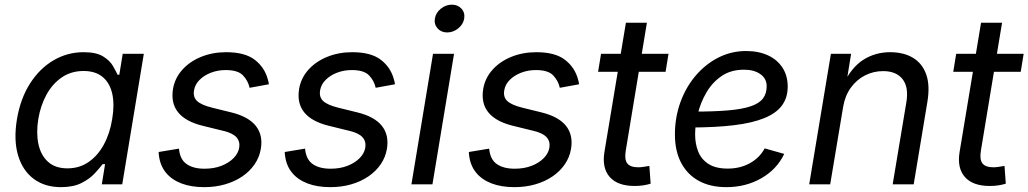

<svg xmlns="http://www.w3.org/2000/svg" viewBox="-20 -771 4301 803"><path d="M234.9 11.7Q167 11.7 120.6 -23.2Q74.2 -58.1 55.4 -121.8Q36.6 -185.5 50.8 -272Q65.4 -358.9 105.5 -421.6Q145.5 -484.4 203.6 -518.6Q261.7 -552.7 329.6 -552.7Q382.3 -552.7 410.6 -535.4Q439 -518.1 451.9 -495.8Q464.8 -473.6 471.7 -458.5H479L493.2 -545.9H581.5L491.2 0H405.8L419.4 -84.5H409.2Q397 -68.4 376 -45.7Q355 -22.9 320.8 -5.6Q286.6 11.7 234.9 11.7ZM262.2 -66.9Q312 -66.9 350.3 -93.3Q388.7 -119.6 414.1 -166Q439.5 -212.4 449.2 -272.9Q459.5 -333.5 449.5 -378.7Q439.5 -423.8 409.4 -449Q379.4 -474.1 329.6 -474.1Q277.3 -474.1 238 -447Q198.7 -419.9 174.1 -374.5Q149.4 -329.1 140.1 -272.9Q130.9 -215.8 140.6 -168.9Q150.4 -122.1 180.7 -94.5Q210.9 -66.9 262.2 -66.9Z M834 11.7Q779.3 11.7 738.5 -3.9Q697.8 -19.5 673.6 -49.3Q649.4 -79.1 644.5 -122.1Q644 -125.5 643.8 -128.7Q643.6 -131.8 643.6 -135.3L728.5 -149.4Q732.4 -104.5 760.3 -85Q788.1 -65.4 835.4 -65.4Q875 -65.4 906.2 -77.6Q937.5 -89.8 957 -109.9Q976.6 -129.9 980.5 -153.8Q984.4 -179.7 968.8 -197Q953.1 -214.4 914.6 -223.6L827.1 -245.1Q755.9 -262.7 724.9 -301.3Q693.8 -339.8 703.6 -399.4Q711.4 -444.8 742.7 -479.5Q773.9 -514.2 821.5 -533.4Q869.1 -552.7 925.8 -552.7Q1004.4 -552.7 1045.7 -520.8Q1086.9 -488.8 1100.1 -439Q1101.6 -434.1 1102.8 -429Q1104 -423.8 1104.5 -418.5L1023.9 -403.8Q1017.6 -433.1 996.3 -455.6Q975.1 -478 924.3 -478Q890.6 -478 861.8 -466.8Q833 -455.6 814.2 -436.5Q795.4 -417.5 791.5 -393.1Q786.6 -364.7 804.7 -348.1Q822.8 -331.5 868.7 -320.3L947.8 -300.8Q1019 -283.2 1049.8 -244.6Q1080.6 -206.1 1070.8 -147.9Q1064.9 -113.3 1044.9 -84Q1024.9 -54.7 993.4 -33.2Q961.9 -11.7 921.4 0Q880.9 11.7 834 11.7Z M1361.3 11.7Q1306.6 11.7 1265.9 -3.9Q1225.1 -19.5 1200.9 -49.3Q1176.8 -79.1 1171.9 -122.1Q1171.4 -125.5 1171.1 -128.7Q1170.9 -131.8 1170.9 -135.3L1255.9 -149.4Q1259.8 -104.5 1287.6 -85Q1315.4 -65.4 1362.8 -65.4Q1402.3 -65.4 1433.6 -77.6Q1464.8 -89.8 1484.4 -109.9Q1503.9 -129.9 1507.8 -153.8Q1511.7 -179.7 1496.1 -197Q1480.5 -214.4 1441.9 -223.6L1354.5 -245.1Q1283.2 -262.7 1252.2 -301.3Q1221.2 -339.8 1231 -399.4Q1238.8 -444.8 1270 -479.5Q1301.3 -514.2 1348.9 -533.4Q1396.5 -552.7 1453.1 -552.7Q1531.7 -552.7 1573 -520.8Q1614.3 -488.8 1627.4 -439Q1628.9 -434.1 1630.1 -429Q1631.3 -423.8 1631.8 -418.5L1551.3 -403.8Q1544.9 -433.1 1523.7 -455.6Q1502.4 -478 1451.7 -478Q1418 -478 1389.2 -466.8Q1360.4 -455.6 1341.6 -436.5Q1322.8 -417.5 1318.8 -393.1Q1314 -364.7 1332 -348.1Q1350.1 -331.5 1396 -320.3L1475.1 -300.8Q1546.4 -283.2 1577.1 -244.6Q1607.9 -206.1 1598.1 -147.9Q1592.3 -113.3 1572.3 -84Q1552.2 -54.7 1520.8 -33.2Q1489.3 -11.7 1448.7 0Q1408.2 11.7 1361.3 11.7Z M1700.7 0 1791 -545.9H1878.9L1788.6 0ZM1850.1 -635.3Q1825.2 -635.3 1810.1 -652.3Q1794.9 -669.4 1798.8 -693.4Q1802.7 -717.8 1823.7 -734.6Q1844.7 -751.5 1869.6 -751.5Q1895 -751.5 1910.2 -734.6Q1925.3 -717.8 1921.4 -693.4Q1917.5 -669.4 1896.5 -652.3Q1875.5 -635.3 1850.1 -635.3Z M2131.3 11.7Q2076.7 11.7 2035.9 -3.9Q1995.1 -19.5 1970.9 -49.3Q1946.8 -79.1 1941.9 -122.1Q1941.4 -125.5 1941.2 -128.7Q1940.9 -131.8 1940.9 -135.3L2025.9 -149.4Q2029.8 -104.5 2057.6 -85Q2085.4 -65.4 2132.8 -65.4Q2172.4 -65.4 2203.6 -77.6Q2234.9 -89.8 2254.4 -109.9Q2273.9 -129.9 2277.8 -153.8Q2281.7 -179.7 2266.1 -197Q2250.5 -214.4 2211.9 -223.6L2124.5 -245.1Q2053.2 -262.7 2022.2 -301.3Q1991.2 -339.8 2001 -399.4Q2008.8 -444.8 2040 -479.5Q2071.3 -514.2 2118.9 -533.4Q2166.5 -552.7 2223.1 -552.7Q2301.8 -552.7 2343 -520.8Q2384.3 -488.8 2397.5 -439Q2398.9 -434.1 2400.1 -429Q2401.4 -423.8 2401.9 -418.5L2321.3 -403.8Q2314.9 -433.1 2293.7 -455.6Q2272.5 -478 2221.7 -478Q2188 -478 2159.2 -466.8Q2130.4 -455.6 2111.6 -436.5Q2092.8 -417.5 2088.9 -393.1Q2084 -364.7 2102.1 -348.1Q2120.1 -331.5 2166 -320.3L2245.1 -300.8Q2316.4 -283.2 2347.2 -244.6Q2377.9 -206.1 2368.2 -147.9Q2362.3 -113.3 2342.3 -84Q2322.3 -54.7 2290.8 -33.2Q2259.3 -11.7 2218.8 0Q2178.2 11.7 2131.3 11.7Z M2775.9 -545.9 2763.7 -470.7H2481.4L2493.7 -545.9ZM2597.7 -675.8H2685.5L2597.2 -141.6Q2590.8 -104 2603.5 -87.6Q2616.2 -71.3 2649.9 -71.3Q2658.2 -71.3 2671.4 -73.2Q2684.6 -75.2 2695.8 -77.1L2701.2 -2.9Q2688 1.5 2670.4 4.2Q2652.8 6.8 2634.8 6.8Q2563 6.8 2530 -30.8Q2497.1 -68.4 2507.8 -134.8Z M3018.1 11.7Q2950.7 11.7 2902.6 -14.6Q2854.5 -41 2828.6 -90.3Q2802.7 -139.6 2802.7 -208.5Q2802.7 -280.3 2825.7 -343.5Q2848.6 -406.7 2889.6 -454.8Q2930.7 -502.9 2984.6 -530.3Q3038.6 -557.6 3100.6 -557.6Q3153.3 -557.6 3192.4 -539.3Q3231.4 -521 3252.9 -487.5Q3274.4 -454.1 3274.4 -408.7Q3274.4 -362.8 3250.7 -330.3Q3227.1 -297.9 3177.2 -277.3Q3127.4 -256.8 3049.6 -247.3Q2971.7 -237.8 2863.8 -237.8L2875.5 -304.2Q2964.8 -304.2 3024.9 -309.3Q3085 -314.5 3120.4 -326.7Q3155.8 -338.9 3171.1 -359.4Q3186.5 -379.9 3186.5 -410.6Q3186.5 -441.9 3160.4 -460.7Q3134.3 -479.5 3091.8 -479.5Q3036.6 -479.5 2997.8 -452.9Q2959 -426.3 2934.6 -384.5Q2910.2 -342.8 2898.7 -296.1Q2887.2 -249.5 2887.2 -209Q2887.2 -168.9 2900.4 -136.5Q2913.6 -104 2943.6 -85Q2973.6 -65.9 3023.4 -65.9Q3075.7 -65.9 3116.5 -88.6Q3157.2 -111.3 3178.2 -150.4L3259.8 -127.4Q3229.5 -63 3164.3 -25.6Q3099.1 11.7 3018.1 11.7Z M3506.3 -324.2 3452.1 0H3364.3L3455.1 -545.9H3539.6L3518.1 -413.6L3505.4 -416.5Q3542 -490.7 3591.8 -521.7Q3641.6 -552.7 3702.6 -552.7Q3759.3 -552.7 3798.3 -529.3Q3837.4 -505.9 3853.8 -459.5Q3870.1 -413.1 3858.4 -343.8L3801.3 0H3713.4L3770.5 -342.3Q3781.2 -406.2 3754.9 -439.9Q3728.5 -473.6 3673.3 -473.6Q3633.3 -473.6 3598.1 -455.8Q3563 -438 3538.6 -404.5Q3514.2 -371.1 3506.3 -324.2Z M4261.2 -545.9 4249 -470.7H3966.8L3979 -545.9ZM4083 -675.8H4170.9L4082.5 -141.6Q4076.2 -104 4088.9 -87.6Q4101.6 -71.3 4135.3 -71.3Q4143.6 -71.3 4156.7 -73.2Q4169.9 -75.2 4181.2 -77.1L4186.5 -2.9Q4173.3 1.5 4155.8 4.2Q4138.2 6.8 4120.1 6.8Q4048.3 6.8 4015.4 -30.8Q3982.4 -68.4 3993.2 -134.8Z"/></svg>

Font: Inter Variable
Style: Italic
Weight: 400
Italic angle: -9.39999°
Designer: Rasmus Andersson
Foundry: rsms
Version: Version 4.001;git-9221beed3